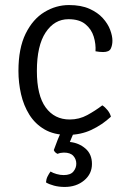

<svg xmlns="http://www.w3.org/2000/svg" viewBox="-20 -522 509 760"><path d="M358 -319Q360 -347.5 351 -377Q342 -406.5 318 -426.2Q294 -446 251 -446Q195.5 -446 160.8 -393.8Q126 -341.5 126 -241Q126 -144.5 160.8 -96.8Q195.5 -49 256 -49Q293.5 -49 325.5 -66.5Q357.5 -84 385 -105Q395.5 -98.5 405.8 -85.8Q416 -73 419 -60Q384.5 -28 342 -8Q299.5 12 247 12Q193.5 12 156.2 -9.8Q119 -31.5 96.2 -68Q73.5 -104.5 63.2 -149.5Q53 -194.5 53 -241Q53 -331 81.5 -388.8Q110 -446.5 155.8 -474.2Q201.5 -502 253 -502Q301 -502 334 -487.2Q367 -472.5 387 -450.2Q407 -428 416 -404Q425 -380 425 -361Q425 -343 418.5 -329.5Q412 -316 388 -316Q380.5 -316 373.5 -316.8Q366.5 -317.5 358 -319ZM193 72Q199 54.5 208.2 31.5Q217.5 8.5 225.5 -6.5H277.5Q273 1 266.5 16Q260 31 256.5 40Q292 43.5 318 65.8Q344 88 344 127Q344 166.5 313 192.2Q282 218 236 218Q213.5 218 193.8 212.8Q174 207.5 162 200Q163 187 168.2 176.5Q173.5 166 180 157Q190 163 204.2 167Q218.5 171 232 171Q259 171 270.5 157Q282 143 282 126Q282 108 270.2 95Q258.5 82 233 82Q227 82 220.2 83.2Q213.5 84.5 208 87Q196.5 82 193 72Z"/></svg>

Font: Signika Negative Light
Style: Regular
Weight: 300
Designer: Anna Giedry
Foundry: Anna Giedry
Version: Version 2.001